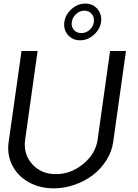

<svg xmlns="http://www.w3.org/2000/svg" viewBox="-20 -1032 765 1062"><path d="M423.8 -809.1Q381.3 -809.1 355.7 -838.9Q330.1 -868.7 335.9 -910.2Q341.8 -952.1 376 -982.2Q410.2 -1012.2 452.1 -1012.2Q493.7 -1012.2 519 -982.2Q544.4 -952.1 539.1 -910.2Q532.2 -868.7 498.5 -838.9Q464.8 -809.1 423.8 -809.1ZM430.2 -849.1Q455.6 -849.1 475.6 -866.7Q495.6 -884.3 499 -910.2Q502.9 -936 487.5 -954.6Q472.2 -973.1 446.8 -973.1Q421.4 -973.1 401.1 -954.6Q380.9 -936 377 -910.2Q373.5 -883.8 388.7 -866.5Q403.8 -849.1 430.2 -849.1ZM277.8 9.8Q199.7 9.8 138.9 -24.2Q78.1 -58.1 48.1 -116.9Q18.1 -175.8 27.8 -246.1L99.1 -750H188L119.1 -259.8Q107.9 -180.2 157.7 -124.5Q207.5 -68.8 289.1 -68.8Q371.6 -68.8 440.2 -125Q508.8 -181.2 520 -259.8L588.9 -750H676.8L606 -246.1Q598.6 -193.4 568.6 -145.8Q538.6 -98.1 494.4 -64.2Q450.2 -30.3 393.3 -10.3Q336.4 9.8 277.8 9.8Z"/></svg>

Font: Oakes Grotesk
Style: Italic
Weight: 400
Italic angle: -8°
Designer: Samuel Oakes
Foundry: Samuel Oakes
Version: Version 1.000;PS 001.000;hotconv 1.0.88;makeotf.lib2.5.64775